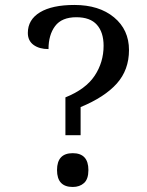

<svg xmlns="http://www.w3.org/2000/svg" viewBox="-20 -744 589 771"><path d="M303.7 -201.2H242.7V-353Q324.2 -385.7 360.1 -439.9Q396 -494.1 396 -560.1Q396 -614.3 369.1 -644.5Q342.3 -674.8 286.6 -674.8Q228 -674.8 201.4 -639.4Q174.8 -604 174.8 -546.9Q137.7 -546.9 114.7 -563.7Q91.8 -580.6 91.8 -611.8Q91.8 -665 140.6 -694.6Q189.5 -724.1 278.8 -724.1Q377.9 -724.1 438 -674.3Q498 -624.5 498 -543Q498 -463.4 449.2 -408.7Q400.4 -354 303.7 -314ZM335 -61Q335 -24.9 317.4 -9Q299.8 6.8 272 6.8Q209 6.8 209 -61Q209 -128.9 272 -128.9Q335 -128.9 335 -61Z"/></svg>

Font: Chattogram
Style: Regular
Weight: 400
Designer: Indian Type Foundry
Foundry: Monotype Imaging Inc.
Version: Version 1.01